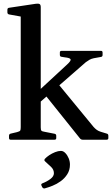

<svg xmlns="http://www.w3.org/2000/svg" viewBox="-20 -775 621 1065"><path d="M95 0V-568H206V0ZM39 0Q30 0 30 -10V-22Q30 -32 40 -34L74 -42Q89 -46 92 -50.5Q95 -55 95 -70V-180H206V-69Q206 -55 209.5 -50.5Q213 -46 227 -44L283 -33Q292 -31 292 -22V-9Q292 0 282 0ZM95 -567V-714L113 -680L30 -695Q21 -697 21 -707V-721Q21 -731 31 -732L178 -754Q193 -756 199.5 -752.5Q206 -749 206 -735V-567ZM439 0Q429 0 423 -8L230 -249L300 -313L499 -71Q508 -61 517 -54.5Q526 -48 539 -44L572 -34Q581 -32 581 -22V-9Q581 0 571 0ZM189 -197 179 -257 352 -417Q375 -438 371.5 -446Q368 -454 339 -457L321 -460Q312 -461 312 -471V-484Q312 -493 322 -493H540Q549 -493 549 -483V-470Q549 -460 539 -459L500 -452Q486 -449 476.5 -443.5Q467 -438 456 -430ZM228 270Q220 272 214 263L210 254Q206 246 215 242Q241 232 260 217.5Q279 203 279 186Q279 166 264 151.5Q249 137 230 120Q223 114 229 106Q238 96 253 86Q268 76 285.5 69Q303 62 318 62Q331 62 342.5 74Q354 86 361 103Q368 120 368 138Q368 168 353.5 191Q339 214 317 230Q295 246 271 255.5Q247 265 228 270Z"/></svg>

Font: Hahmlet Medium
Style: Regular
Weight: 500
Version: Version 1.002